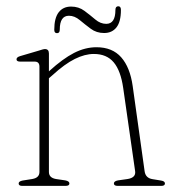

<svg xmlns="http://www.w3.org/2000/svg" viewBox="-20 -608 564 628"><path d="M140 -433V-374.5L141.5 -376Q185.5 -416 222 -434.8Q258.5 -453.5 295.5 -453.5Q347.5 -453.5 376.5 -420.5Q405.5 -387.5 414 -326.5L453 -48Q456 -25.5 479 -22L506.5 -17.5Q519.5 -15.5 519.5 -8Q519.5 0 507.5 0H365Q352.5 0 352.5 -8Q352.5 -15.5 366 -18L397.5 -22.5Q425 -27 422 -48L383 -320Q375 -376.5 352 -404Q329 -431.5 287 -431.5Q257.5 -431.5 224.8 -415.2Q192 -399 151.5 -362L140 -352V-45.5Q140 -26.5 163 -22.5L193.5 -18Q207 -15.5 207 -8Q207 0 194.5 0H52.5Q41 0 41 -8Q41 -15 54 -17.5L85.5 -22.5Q109 -26.5 109 -45.5V-390Q109 -406.5 93.5 -406.5H46Q34 -406.5 34 -414Q34 -421 46 -424.5L105.5 -442Q113 -444.5 118.5 -446Q124 -447.5 127 -447.5Q140 -447.5 140 -433ZM320.5 -500Q295.5 -500 276.8 -514Q258 -528 241 -542.2Q224 -556.5 205.5 -556.5Q175.5 -556.5 175.5 -511Q175.5 -499.5 166.5 -499.5Q157.5 -499.5 157.5 -510.5Q157.5 -549 172 -567.8Q186.5 -586.5 212.5 -586.5Q237.5 -586.5 256.2 -572.5Q275 -558.5 291.8 -544.2Q308.5 -530 327.5 -530Q357.5 -530 357.5 -575.5Q357.5 -587.5 367 -587.5Q375.5 -587.5 375.5 -575.5Q375.5 -537 361 -518.5Q346.5 -500 320.5 -500Z"/></svg>

Font: Fraunces 72pt S050 Thin
Style: Regular
Weight: 100
Version: Version 1.000; ttfautohint (v1.8.3)